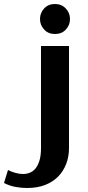

<svg xmlns="http://www.w3.org/2000/svg" viewBox="-120 -740 440 960"><path d="M225 0Q225 43 211 79.5Q197 116 170.5 143Q144 170 105 185Q66 200 15 200Q-11 200 -40.5 195Q-70 190 -100 175L-80 110Q-65 118 -44.5 124Q-24 130 -5 130Q14 130 30.5 123Q47 116 59 100.5Q71 85 78 60.5Q85 36 85 0V-510H225ZM230 -645Q230 -615 209.5 -592.5Q189 -570 155 -570Q121 -570 100.5 -592.5Q80 -615 80 -645Q80 -675 100.5 -697.5Q121 -720 155 -720Q188 -720 209 -697.5Q230 -675 230 -645Z"/></svg>

Font: Prosto One
Style: Regular
Weight: 400
Designer: Pavel Emelyanov and Jovanny lemonad
Foundry: Pavel Emelyanov and Jovanny Lemonad
Version: Version 1.001